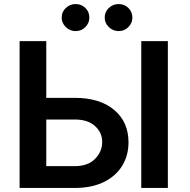

<svg xmlns="http://www.w3.org/2000/svg" viewBox="-20 -931 943 951"><path d="M209.2 -446.4H349.4Q474.8 -446.4 545.6 -386.5Q616.5 -326.7 616.5 -226.6Q616.5 -159.8 584.5 -108.7Q552.6 -57.5 492.9 -28.8Q433.2 0 349.4 0H77.1V-727.3H209.2ZM209.2 -339.1V-108H349.4Q415.5 -108 450.8 -144Q486.2 -180 486.2 -228Q486.2 -274.1 450.8 -306.6Q415.5 -339.1 349.4 -339.1ZM811.4 -727.3V0H679.7V-727.3ZM354.4 -777Q326.3 -777 305.9 -796.9Q285.5 -816.8 285.5 -843.8Q285.5 -872.2 305.9 -891.5Q326.3 -910.9 354.4 -910.9Q383.2 -910.9 402.9 -891.5Q422.6 -872.2 422.6 -843.8Q422.6 -816.8 402.9 -796.9Q383.2 -777 354.4 -777ZM567.5 -777Q539.4 -777 519 -796.9Q498.6 -816.8 498.6 -843.8Q498.6 -872.2 519 -891.5Q539.4 -910.9 567.5 -910.9Q596.2 -910.9 615.9 -891.5Q635.7 -872.2 635.7 -843.8Q635.7 -816.8 615.9 -796.9Q596.2 -777 567.5 -777Z"/></svg>

Font: Inter Zeller Semi Bold
Style: Regular
Weight: 600
Designer: Rasmus Andersson; Joe Bland
Foundry: zeller
Version: Version 3.015;git-dec3a8cb1